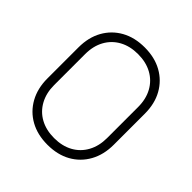

<svg xmlns="http://www.w3.org/2000/svg" viewBox="-194 -859 1015 1015"><g transform="rotate(45 314.0 -351.0)"><path d="M314 13Q239 13 183.5 -18Q128 -49 97 -105Q66 -161 66 -235V-467Q66 -542 97 -597.5Q128 -653 183.5 -684Q239 -715 314 -715Q389 -715 444.5 -684Q500 -653 531 -597.5Q562 -542 562 -467V-235Q562 -161 531 -105Q500 -49 444.5 -18Q389 13 314 13ZM314 -37Q374 -37 418.5 -61.5Q463 -86 487.5 -131Q512 -176 512 -235V-467Q512 -527 487.5 -571.5Q463 -616 418.5 -640.5Q374 -665 314 -665Q254 -665 209.5 -640.5Q165 -616 140.5 -571.5Q116 -527 116 -467V-235Q116 -176 140.5 -131Q165 -86 209.5 -61.5Q254 -37 314 -37Z"/></g></svg>

Font: Kurewa Gothic CJK TC Regular
Style: Regular
Weight: 400
Designer: Max Yao
Foundry: Max-Everyday
Version: Version 1.071; ttfautohint (v1.8.3)